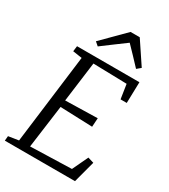

<svg xmlns="http://www.w3.org/2000/svg" viewBox="-235 -1100 1066 1210"><g transform="rotate(30 298.0 -495.0)"><path d="M3.5 0 6.5 -34.5 80.5 -46 162 -693.5 95 -703.5 100 -743H554L550 -590H505L489 -694L244 -700L206 -409.5L440 -415L436 -351L201.5 -359.5L159.5 -48L459 -57L513 -171L556 -158L514 0ZM187.5 -829.5 347 -989.5H414L521.5 -828.5L493.5 -805Q464.5 -836 435.2 -867Q406 -898 376.5 -928Q335.5 -898 295 -867.8Q254.5 -837.5 213.5 -807Z"/></g></svg>

Font: Merriweather 20pt Light
Style: Italic
Weight: 300
Italic angle: -7.8°
Version: Version 2.101